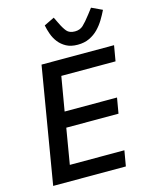

<svg xmlns="http://www.w3.org/2000/svg" viewBox="-136 -1029 873 1115"><g transform="rotate(-15 300.0 -471.5)"><path d="M42 0 159 -698H595L579 -605H253L218 -400H533L517 -307H203L167 -93H495L479 0ZM393 -755Q352 -755 324.5 -770Q297 -785 279 -808Q261 -831 251 -859Q241 -887 236 -913L298 -943L315 -908Q332 -872 348 -853Q364 -834 397 -834Q427 -834 446.5 -852Q466 -870 496 -909L522 -943L586 -913Q573 -886 556 -858Q539 -830 516.5 -807Q494 -784 463.5 -769.5Q433 -755 393 -755Z"/></g></svg>

Font: IBM Plex Mono Medium
Style: Italic
Weight: 500
Italic angle: -9°
Monospace: yes
Designer: Mike Abbink, Paul van der Laan, Pieter van Rosmalen
Foundry: Bold Monday
Version: Version 2.3